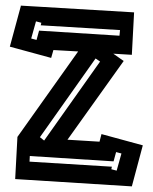

<svg xmlns="http://www.w3.org/2000/svg" viewBox="-20 -655 543 683"><path d="M34 -18 42 -168 258 -472 170 -477 162 -449 15 -489 54 -633V-635L457 -611L449 -460L383 -464L420 -438L220 -158L334 -151L341 -178L488 -138L449 8ZM91 -518 110 -513 119 -546 405 -528 407 -548 125 -565 127 -574 108 -579ZM122 -167 137 -155 336 -436 320 -447ZM412 -109 393 -114 384 -81 86 -100 85 -80 378 -62 376 -53 395 -48Z"/></svg>

Font: Blaka Hollow
Style: Regular
Weight: 400
Designer: Mohamed Gaber
Foundry: Kief Type Foundry
Version: Version 1.003; ttfautohint (v1.8.4.7-5d5b)